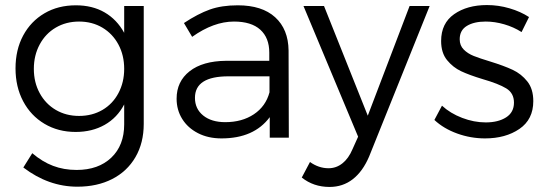

<svg xmlns="http://www.w3.org/2000/svg" viewBox="-20 -550 2183 767"><path d="M554.2 -525.9V-55.2Q554.2 21 521 77.9Q487.8 134.8 428 165.3Q368.2 195.8 289.1 195.8Q173.8 195.8 73.2 119.1L108.9 62Q148.9 96.2 191.9 112.5Q234.9 128.9 286.1 128.9Q373 128.9 424.6 79.8Q476.1 30.8 476.1 -53.2V-132.8Q448.2 -79.6 398.2 -51.3Q348.1 -22.9 282.2 -22.9Q212.4 -22.9 157.7 -55.4Q103 -87.9 72.5 -145.5Q42 -203.1 42 -276.9Q42 -351.1 72.5 -408Q103 -464.8 157.5 -496.8Q211.9 -528.8 283.2 -528.8Q349.1 -528.8 397.9 -500.5Q446.8 -472.2 476.1 -418.9V-525.9ZM476.1 -274.9Q476.1 -329.1 453.1 -372.1Q430.2 -415 389.2 -439.5Q348.1 -463.9 295.9 -463.9Q244.1 -463.9 203.1 -439.9Q162.1 -416 138.7 -372.6Q115.2 -329.1 115.2 -274.9Q115.2 -220.7 138.7 -177.7Q162.1 -134.8 203.1 -110.8Q244.1 -86.9 295.9 -86.9Q348.1 -86.9 389.2 -110.8Q430.2 -134.8 453.1 -178Q476.1 -221.2 476.1 -274.9Z M1057.6 0V-82Q994.6 2.9 864.7 2.9Q811.5 2.9 770.8 -18.1Q730 -39.1 707.8 -75Q685.5 -110.8 685.5 -155.8Q685.5 -224.6 737.5 -265.4Q789.6 -306.2 882.8 -307.1H1055.7V-339.8Q1055.7 -398.9 1019.8 -431.4Q983.9 -463.9 914.6 -463.9Q833.5 -463.9 747.6 -402.8L714.8 -458Q771 -495.1 818.4 -512Q865.7 -528.8 929.7 -528.8Q1026.9 -528.8 1079.3 -481Q1131.8 -433.1 1132.8 -348.1L1133.8 0ZM1056.6 -181.2V-245.1H892.6Q758.8 -245.1 758.8 -159.2Q758.8 -115.2 791.7 -88.6Q824.7 -62 879.9 -62Q946.8 -62 994.1 -93.5Q1041.5 -125 1056.6 -181.2Z M1296.4 196.8Q1232.4 196.8 1185.5 159.2L1218.3 97.2Q1253.4 122.1 1292.5 122.1Q1323.2 122.1 1347.9 102.5Q1372.6 83 1388.2 45.9L1410.6 -3.9L1192.4 -525.9H1274.4L1449.2 -87.9L1616.2 -525.9H1696.3L1454.6 75.2Q1429.2 134.8 1389.4 165.8Q1349.6 196.8 1296.4 196.8Z M1920.4 -463.9Q1873.5 -463.9 1845 -446.5Q1816.4 -429.2 1816.4 -393.1Q1816.4 -368.2 1832.5 -352.1Q1848.6 -335.9 1872.6 -326.4Q1896.5 -316.9 1938.5 -304.2Q1993.7 -287.1 2028.1 -271Q2062.5 -254.9 2086.4 -224.9Q2110.4 -194.8 2110.4 -146Q2110.4 -72.8 2054.9 -34.9Q1999.5 2.9 1917.5 2.9Q1860.4 2.9 1806.4 -16.6Q1752.4 -36.1 1715.3 -70.8L1745.6 -127.9Q1778.8 -97.2 1826.2 -79.1Q1873.5 -61 1920.4 -61Q1970.2 -61 2001.7 -81.1Q2033.2 -101.1 2033.2 -140.1Q2033.2 -178.2 2002.2 -197Q1971.2 -215.8 1908.2 -233.9Q1855 -250 1822.3 -265.4Q1789.6 -280.8 1765.9 -309.8Q1742.2 -338.9 1742.2 -386.2Q1742.2 -457 1794.2 -493.4Q1846.2 -529.8 1925.3 -529.8Q1971.2 -529.8 2015.4 -516.8Q2059.6 -503.9 2093.3 -481.9L2063.5 -421.9Q2032.2 -441.9 1994.4 -452.9Q1956.5 -463.9 1920.4 -463.9Z"/></svg>

Font: Argentum Sans Light
Style: Regular
Weight: 300
Designer: Julieta Ulanovsky (Modified by Cristiano Sobral)
Foundry: Julieta Ulanovsky
Version: Version 1.000; ttfautohint (v1.5.65-e2d9)